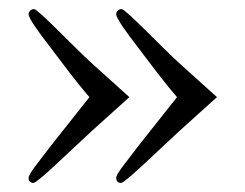

<svg xmlns="http://www.w3.org/2000/svg" viewBox="-20 -436 540 423"><path d="M458 -222 377 -295C336 -332 257 -416 248 -416C242 -416 236 -411 236 -405C236 -396 255 -369 286 -329C308 -300 338 -259 370 -222L286 -116C255 -75 236 -53 236 -44C236 -39 238 -33 247 -33C256 -33 335 -111 377 -149ZM265 -222 184 -295C143 -332 64 -416 55 -416C49 -416 43 -411 43 -405C43 -396 62 -369 93 -329C115 -300 145 -259 177 -222L93 -116C62 -75 43 -53 43 -44C43 -39 45 -33 54 -33C63 -33 142 -111 184 -149Z"/></svg>

Font: STIX Math
Style: Regular
Weight: 400
Designer: MicroPress Inc., with final additions and corrections provided by Coen Hoffman, Elsevier (retired)
Version: Version 1.1.0